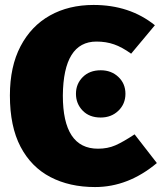

<svg xmlns="http://www.w3.org/2000/svg" viewBox="-20 -736 654 776"><path d="M364 20Q261 20 183.5 -20.5Q106 -61 63 -143Q20 -225 20 -350Q20 -467 63 -549Q106 -631 182 -673.5Q258 -716 358 -716Q504 -716 606 -634L510 -519Q474 -545 441.5 -556.5Q409 -568 370 -568Q236 -568 234 -350Q234 -135 376 -135Q415 -135 446 -148.5Q477 -162 524 -193L614 -77Q498 20 364 20ZM387 -261Q341 -261 314 -289Q287 -317 287 -357Q287 -397 314.5 -424.5Q342 -452 387 -452Q430 -452 458.5 -425Q487 -398 487 -357Q487 -316 458.5 -288.5Q430 -261 387 -261Z"/></svg>

Font: Trujillo Black
Style: Regular
Weight: 900
Designer: Fira Sans original fonts by bBox Type GmbH, Carrois Corporate GbR, & Edenspiekermann AG / Changes by Cristiano Sobral
Foundry: Fira Sans original fonts by bBox Type GmbH, Carrois Corporate GbR, & Edenspiekermann AG / Changes by Cristiano Sobral
Version: Version 4.301;July 28, 2020;FontCreator 13.0.0.2655 64-bit